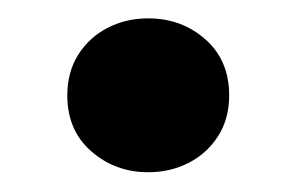

<svg xmlns="http://www.w3.org/2000/svg" viewBox="-20 -168 315 204"><path d="M137.5 15Q102.5 15 77 -7.2Q51.5 -29.5 51.5 -66.5Q51.5 -91.5 63.2 -110Q75 -128.5 94.5 -138.5Q114 -148.5 137.5 -148.5Q173 -148.5 198.2 -126.2Q223.5 -104 223.5 -66.5Q223.5 -42 211.8 -23.5Q200 -5 180.5 5Q161 15 137.5 15Z"/></svg>

Font: Geologica Roman Medium
Style: Regular
Weight: 500
Designer: Sindre Bremnes, Frode Helland
Foundry: Monokrom Skriftforlag AS
Version: Version 1.010;gftools[0.9.28]